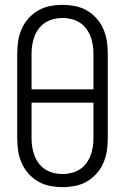

<svg xmlns="http://www.w3.org/2000/svg" viewBox="-20 -763 515 791"><path d="M238 8Q212 8 186 3Q160 -2 137.5 -15Q115 -28 97.5 -47.5Q80 -67 69.5 -91Q59 -115 55 -140.5Q51 -166 51 -192V-543Q51 -569 55 -594.5Q59 -620 69.5 -644Q80 -668 97.5 -687.5Q115 -707 137.5 -720Q160 -733 186 -738Q212 -743 238 -743Q263 -743 289 -738Q315 -733 337.5 -720Q360 -707 377.5 -687.5Q395 -668 405.5 -644Q416 -620 420 -594.5Q424 -569 424 -543V-192Q424 -166 420 -140.5Q416 -115 405.5 -91Q395 -67 377.5 -47.5Q360 -28 337.5 -15Q315 -2 289 3Q263 8 238 8ZM365 -395V-543Q365 -561 362 -579Q359 -597 352.5 -614Q346 -631 334.5 -646Q323 -661 307.5 -670.5Q292 -680 274 -684.5Q256 -689 238 -689Q219 -689 201 -684.5Q183 -680 167.5 -670.5Q152 -661 140.5 -646Q129 -631 122.5 -614Q116 -597 113 -579Q110 -561 110 -543V-395ZM238 -46Q256 -46 274 -50.5Q292 -55 307.5 -64.5Q323 -74 334.5 -89Q346 -104 352.5 -121Q359 -138 362 -156Q365 -174 365 -192V-340H110V-192Q110 -174 113 -156Q116 -138 122.5 -121Q129 -104 140.5 -89Q152 -74 167.5 -64.5Q183 -55 201 -50.5Q219 -46 238 -46Z"/></svg>

Font: Iosevka QP Light
Style: Regular
Weight: 300
Designer: Belleve Invis
Foundry: Belleve Invis
Version: Version 20.0.0; ttfautohint (v1.8.4)